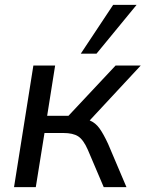

<svg xmlns="http://www.w3.org/2000/svg" viewBox="-20 -774 602 794"><path d="M38 0 118 -503H208L175 -295H263L458 -503H562L351 -276Q375 -266 391.5 -243Q408 -220 427 -179L503 0H409L343 -155Q325 -196 303.5 -210Q282 -224 242 -224H164L128 0ZM314 -552 448 -754H545L379 -552Z"/></svg>

Font: Mulish Medium
Style: Italic
Weight: 500
Italic angle: -9°
Designer: Vernon Adams
Foundry: Vernon Adams
Version: Version 3.603; ttfautohint (v1.8.3)